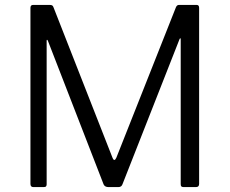

<svg xmlns="http://www.w3.org/2000/svg" viewBox="-20 -762 935 782"><path d="M116 0Q104 0 104 -13V-730Q104 -742 115 -742H182Q189 -742 192.5 -740Q196 -738 198 -732L438 -120Q442 -110 446 -110.5Q450 -111 454 -120L696 -731Q700 -742 709 -742H781Q791 -742 791 -730V-13Q791 0 778 0H728Q722 0 719 -2.5Q716 -5 716 -12V-602Q716 -607 714 -606Q712 -605 711 -602L479 -12Q475 0 462 0H422Q407 0 402 -11L175 -596Q173 -600 171.5 -600Q170 -600 170 -596V-11Q170 -6 167.5 -3Q165 0 158 0H116Z"/></svg>

Font: Libre Franklin Light
Style: Regular
Weight: 300
Designer: Pablo Impallari, Rodrigo Fuenzalida, Nhung Nguyen
Foundry: Impallari Type
Version: Version 3.000